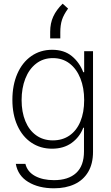

<svg xmlns="http://www.w3.org/2000/svg" viewBox="-20 -807 601 1037"><path d="M65.4 78.1H117.2Q127.9 121.1 169.4 143.6Q210.9 166 271.5 166Q349.1 166 391.4 127.2Q433.6 88.4 433.6 10.7V-117.2H429.7Q410.6 -66.9 367.4 -35.4Q324.2 -3.9 260.7 -3.9Q198.2 -3.9 149.7 -36.4Q101.1 -68.8 74 -128.7Q46.9 -188.5 46.9 -267.6Q46.9 -347.2 73.5 -408.4Q100.1 -469.7 148.9 -503.9Q197.8 -538.1 261.7 -538.1Q326.2 -538.1 367.7 -504.2Q409.2 -470.2 429.7 -417H434.6V-530.3H482.4V12.7Q482.4 77.6 456.1 121.8Q429.7 166 382.3 188Q335 210 271.5 210Q189 210 132.8 176Q76.7 142.1 65.4 78.1ZM434.6 -266.6Q434.6 -332 414.3 -383.3Q394 -434.6 356 -463.9Q317.9 -493.2 265.6 -493.2Q213.4 -493.2 175 -463.4Q136.7 -433.6 116.7 -382.1Q96.7 -330.6 96.7 -266.6Q96.7 -202.1 116.9 -152.8Q137.2 -103.5 175.3 -76.2Q213.4 -48.8 265.6 -48.8Q317.4 -48.8 355.5 -75.2Q393.6 -101.6 414.1 -150.6Q434.6 -199.7 434.6 -266.6ZM318.4 -787.1 347.7 -760.7Q323.7 -727.5 314.7 -699.5Q305.7 -671.4 305.7 -632.8V-599.6H251V-635.7Q251 -681.2 267.8 -717.8Q284.7 -754.4 318.4 -787.1Z"/></svg>

Font: Pretendard GOV ExtraLight
Style: Regular
Weight: 200
Designer: Base glyphs from Inter by Rasmus Andersson; Hangeul glyphs from Noto Sans CJK(Source Han Sans) by Jang Soo-young and Kan
Foundry: Kil Hyung-jin
Version: Version 1.309